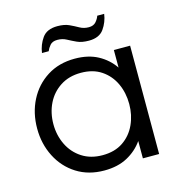

<svg xmlns="http://www.w3.org/2000/svg" viewBox="-102 -758 799 856"><g transform="rotate(-15 297.5 -330.0)"><path d="M276 8Q203 8 148.5 -26.5Q94 -61 64 -120Q34 -179 34 -250Q34 -322 64 -380.5Q94 -439 148.5 -473.5Q203 -508 276 -508Q338 -508 382.5 -484Q427 -460 455 -419V-500H530V0H455V-80Q427 -40 382.5 -16Q338 8 276 8ZM286 -60Q342 -60 380.5 -86Q419 -112 439 -155.5Q459 -199 459 -250Q459 -302 439 -345Q419 -388 380.5 -414Q342 -440 286 -440Q231 -440 191 -414Q151 -388 130 -345Q109 -302 109 -250Q109 -199 130 -155.5Q151 -112 191 -86Q231 -60 286 -60ZM359 -569Q326 -569 304.5 -579Q283 -589 264.5 -599Q246 -609 223 -609Q200 -609 189 -596Q178 -583 173 -570H142Q147 -607 168.5 -637.5Q190 -668 239 -668Q271 -668 292.5 -658Q314 -648 332.5 -637.5Q351 -627 374 -627Q396 -627 407.5 -640.5Q419 -654 423 -667H455Q450 -630 428.5 -599.5Q407 -569 359 -569Z"/></g></svg>

Font: Questrial
Style: Regular
Weight: 400
Designer: Joe Prince, Laura Meseguer
Foundry: Joe Prince, Laura Meseguer
Version: Version 2.000; ttfautohint (v1.8.3)